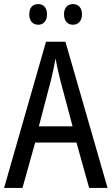

<svg xmlns="http://www.w3.org/2000/svg" viewBox="-20 -919 547 939"><path d="M123 -849C123 -815 142 -798 167 -798C191 -798 210 -815 210 -849C210 -883 191 -899 167 -899C142 -899 123 -884 123 -849ZM293 -849C293 -815 312 -798 337 -798C361 -798 381 -815 381 -849C381 -883 361 -899 337 -899C313 -899 293 -884 293 -849ZM416 0H506L300 -715H205L0 0H90L152 -222H354ZM274 -530 335 -301H170L230 -530C238 -562 246 -600 252 -634C256 -605 267 -560 274 -530Z"/></svg>

Font: Noto Sans Lao Looped Condensed
Style: Regular
Weight: 400
Width: 3
Designer: Mark Frömberg, Ben Mitchell
Foundry: The Fontpad Ltd
Version: Version 1.003